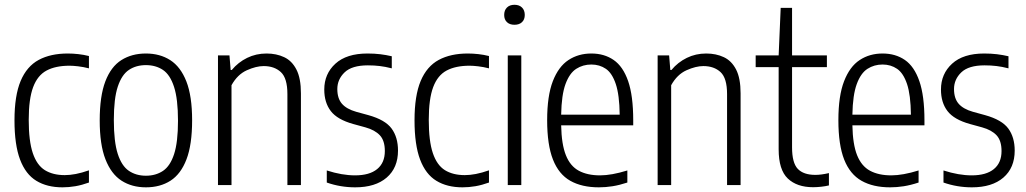

<svg xmlns="http://www.w3.org/2000/svg" viewBox="-20 -773 4287 802"><path d="M241 9.5Q176.5 9.5 131.8 -17.8Q87 -45 63.8 -106.5Q40.5 -168 40.5 -270.5Q40.5 -373.5 66.2 -434.8Q92 -496 141.8 -522.8Q191.5 -549.5 263 -549.5Q284 -549.5 306.8 -547Q329.5 -544.5 351.5 -539V-487.5Q328 -493.5 306.5 -496Q285 -498.5 270.5 -498.5Q212.5 -498.5 174.8 -478.5Q137 -458.5 118.5 -409.2Q100 -360 100 -272.5Q100 -184 117 -133.5Q134 -83 167.5 -62.2Q201 -41.5 250.5 -41.5Q271.5 -41.5 296.5 -46.2Q321.5 -51 351.5 -61.5V-10.5Q322.5 0 295 4.8Q267.5 9.5 241 9.5Z M589.5 9.5Q531 9.5 487.8 -18.2Q444.5 -46 420.5 -107.5Q396.5 -169 396.5 -270Q396.5 -371.5 420 -433Q443.5 -494.5 487 -522Q530.5 -549.5 589.5 -549.5Q648 -549.5 691.2 -521.8Q734.5 -494 758.5 -432.8Q782.5 -371.5 782.5 -270.5Q782.5 -169 759 -107.5Q735.5 -46 692.2 -18.2Q649 9.5 589.5 9.5ZM589.5 -39Q630.5 -39 660.8 -59.2Q691 -79.5 707.2 -129.2Q723.5 -179 723.5 -268.5Q723.5 -359.5 707 -410.2Q690.5 -461 660.5 -481Q630.5 -501 589.5 -501Q548.5 -501 518.5 -481Q488.5 -461 472 -411.2Q455.5 -361.5 455.5 -272Q455.5 -181 471.8 -130.5Q488 -80 518.2 -59.5Q548.5 -39 589.5 -39Z M890.5 0V-541.5H938.5L943.5 -480.5H948Q975 -513 1012.2 -531.2Q1049.5 -549.5 1093.5 -549.5Q1134.5 -549.5 1167 -534.2Q1199.5 -519 1218.2 -482.5Q1237 -446 1237 -383V0H1180.5V-380Q1180.5 -446.5 1153.2 -471.8Q1126 -497 1081.5 -497Q1050 -497 1011 -479.5Q972 -462 947 -417V0Z M1463.5 9.5Q1402 9.5 1345 -10.5V-61Q1408.5 -40.5 1463 -40.5Q1523.5 -40.5 1555.5 -66.8Q1587.5 -93 1587.5 -142Q1587.5 -185.5 1566.8 -207.8Q1546 -230 1506.5 -241L1455.5 -255Q1389 -273.5 1361.8 -309Q1334.5 -344.5 1334.5 -399Q1334.5 -464.5 1381 -507Q1427.5 -549.5 1515 -549.5Q1544 -549.5 1568.5 -546.5Q1593 -543.5 1616.5 -538V-487.5Q1589.5 -494.5 1566.2 -497.2Q1543 -500 1516.5 -500Q1450 -500 1419.5 -470.8Q1389 -441.5 1389 -401Q1389 -362 1408.2 -339.8Q1427.5 -317.5 1468 -306L1519 -292Q1589 -272.5 1615.8 -236Q1642.5 -199.5 1642.5 -144Q1642.5 -72 1595.2 -31.2Q1548 9.5 1463.5 9.5Z M1912 9.5Q1847.5 9.5 1802.8 -17.8Q1758 -45 1734.8 -106.5Q1711.5 -168 1711.5 -270.5Q1711.5 -373.5 1737.2 -434.8Q1763 -496 1812.8 -522.8Q1862.5 -549.5 1934 -549.5Q1955 -549.5 1977.8 -547Q2000.5 -544.5 2022.5 -539V-487.5Q1999 -493.5 1977.5 -496Q1956 -498.5 1941.5 -498.5Q1883.5 -498.5 1845.8 -478.5Q1808 -458.5 1789.5 -409.2Q1771 -360 1771 -272.5Q1771 -184 1788 -133.5Q1805 -83 1838.5 -62.2Q1872 -41.5 1921.5 -41.5Q1942.5 -41.5 1967.5 -46.2Q1992.5 -51 2022.5 -61.5V-10.5Q1993.5 0 1966 4.8Q1938.5 9.5 1912 9.5Z M2101 0V-541.5H2157.5V0ZM2129 -669.5Q2109 -669.5 2097.5 -680.5Q2086 -691.5 2086 -710.5Q2086 -730 2097.5 -741.5Q2109 -753 2129 -753Q2149 -753 2160.5 -741.5Q2172 -730 2172 -710.5Q2172 -691.5 2160.5 -680.5Q2149 -669.5 2129 -669.5Z M2481.5 9.5Q2410.5 9.5 2362.2 -17.8Q2314 -45 2289.8 -106.5Q2265.5 -168 2265.5 -271Q2265.5 -372.5 2289.2 -433.8Q2313 -495 2354.5 -522.2Q2396 -549.5 2450 -549.5Q2504 -549.5 2543.2 -522.5Q2582.5 -495.5 2603.8 -434.2Q2625 -373 2625 -270.5V-249.5H2324Q2325.5 -170 2343.8 -124.5Q2362 -79 2397.8 -59.8Q2433.5 -40.5 2486.5 -40.5Q2534.5 -40.5 2600.5 -61V-10.5Q2567 0.5 2538.2 5Q2509.5 9.5 2481.5 9.5ZM2450 -503.5Q2415 -503.5 2387 -485.5Q2359 -467.5 2342.2 -422Q2325.5 -376.5 2324 -294H2568.5Q2567.5 -376.5 2552.2 -422Q2537 -467.5 2510.8 -485.5Q2484.5 -503.5 2450 -503.5Z M2727 0V-541.5H2775L2780 -480.5H2784.5Q2811.5 -513 2848.8 -531.2Q2886 -549.5 2930 -549.5Q2971 -549.5 3003.5 -534.2Q3036 -519 3054.8 -482.5Q3073.5 -446 3073.5 -383V0H3017V-380Q3017 -446.5 2989.8 -471.8Q2962.5 -497 2918 -497Q2886.5 -497 2847.5 -479.5Q2808.5 -462 2783.5 -417V0Z M3376.5 9Q3309 9 3270.8 -27.2Q3232.5 -63.5 3232.5 -149.5V-492.5H3136.5V-541.5H3232.5L3241 -740H3288.5V-541.5H3434V-492.5H3288.5V-157.5Q3288.5 -92.5 3312.5 -67.5Q3336.5 -42.5 3386 -42.5Q3410.5 -42.5 3442.5 -50V1.5Q3428 5 3410.2 7Q3392.5 9 3376.5 9Z M3698 9.5Q3627 9.5 3578.8 -17.8Q3530.5 -45 3506.2 -106.5Q3482 -168 3482 -271Q3482 -372.5 3505.8 -433.8Q3529.5 -495 3571 -522.2Q3612.5 -549.5 3666.5 -549.5Q3720.5 -549.5 3759.8 -522.5Q3799 -495.5 3820.2 -434.2Q3841.5 -373 3841.5 -270.5V-249.5H3540.5Q3542 -170 3560.2 -124.5Q3578.5 -79 3614.2 -59.8Q3650 -40.5 3703 -40.5Q3751 -40.5 3817 -61V-10.5Q3783.5 0.5 3754.8 5Q3726 9.5 3698 9.5ZM3666.5 -503.5Q3631.5 -503.5 3603.5 -485.5Q3575.5 -467.5 3558.8 -422Q3542 -376.5 3540.5 -294H3785Q3784 -376.5 3768.8 -422Q3753.5 -467.5 3727.2 -485.5Q3701 -503.5 3666.5 -503.5Z M4039.5 9.5Q3978 9.5 3921 -10.5V-61Q3984.5 -40.5 4039 -40.5Q4099.5 -40.5 4131.5 -66.8Q4163.5 -93 4163.5 -142Q4163.5 -185.5 4142.8 -207.8Q4122 -230 4082.5 -241L4031.5 -255Q3965 -273.5 3937.8 -309Q3910.5 -344.5 3910.5 -399Q3910.5 -464.5 3957 -507Q4003.5 -549.5 4091 -549.5Q4120 -549.5 4144.5 -546.5Q4169 -543.5 4192.5 -538V-487.5Q4165.5 -494.5 4142.2 -497.2Q4119 -500 4092.5 -500Q4026 -500 3995.5 -470.8Q3965 -441.5 3965 -401Q3965 -362 3984.2 -339.8Q4003.5 -317.5 4044 -306L4095 -292Q4165 -272.5 4191.8 -236Q4218.5 -199.5 4218.5 -144Q4218.5 -72 4171.2 -31.2Q4124 9.5 4039.5 9.5Z"/></svg>

Font: Encode Sans Cnd Lt
Style: Regular
Weight: 300
Width: 3
Designer: Multiple Designers
Foundry: Impallari Type
Version: Version 3.002; ttfautohint (v1.8.3) -l 8 -r 50 -G 200 -x 14 